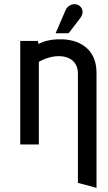

<svg xmlns="http://www.w3.org/2000/svg" viewBox="-20 -699 524 929"><path d="M312 -538 368 -611C389 -638 379 -666 356 -676C340 -683 309 -678 297 -649L249 -538ZM447 210V-346C447 -422 412 -468 362 -491C301 -520 206 -511 167 -486L163 -501H78V0H168V-400C253 -448 357 -435 357 -343V186Z"/></svg>

Font: Advent Pro
Style: SemiBold
Weight: 600
Designer: Andreas Kalpakidis
Foundry: Andreas Kalpakidis
Version: Version 2.002 2008